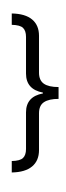

<svg xmlns="http://www.w3.org/2000/svg" viewBox="-20 -916 416 1204"><path d="M143.1 -211.4Q143.1 -310.1 249 -330.1V-335.4Q143.1 -355.5 143.1 -454.6V-684.6Q143.1 -723.1 124.3 -741.2Q105.5 -759.3 53.7 -760.3V-831.5Q138.2 -830.1 181.4 -793.9Q224.6 -757.8 224.6 -691.4V-460.4Q224.6 -412.6 254.6 -391.4Q284.7 -370.1 347.2 -370.1V-295.9Q287.1 -295.9 255.9 -275.4Q224.6 -254.9 224.6 -205.6V24.9Q224.6 91.8 181.2 127.9Q137.7 164.1 53.7 165.5V93.8Q105.5 92.8 124.3 74.7Q143.1 56.6 143.1 18.1ZM303.2 -591.8ZM308.6 -896.5ZM256.3 267.6Z"/></svg>

Font: Noto Sans Gujarati
Style: Regular
Weight: 400
Designer: Monotype Design team
Foundry: Monotype Imaging Inc.
Version: Version 1.02 uh